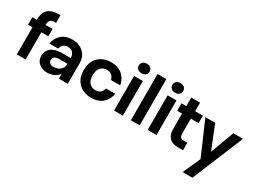

<svg xmlns="http://www.w3.org/2000/svg" viewBox="-64 -1594 3517 2662"><g transform="rotate(30 1694.5 -263.0)"><path d="M226 0H85V-435H14V-554H85Q85 -670 142 -720Q198 -773 309 -773L338 -772V-650L319 -651Q269 -651 247.5 -629Q226 -607 226 -554H338V-435H226Z M572 10Q496 10 442 -33.5Q388 -77 388 -154Q388 -202 412 -242Q436 -282 487 -305.5Q538 -329 618 -329H759Q757 -381 729.5 -413Q702 -445 650 -445Q562 -445 540 -356H400Q415 -446 479.5 -505Q544 -564 654 -564Q759 -564 830 -500.5Q901 -437 901 -325V0H759V-79Q735 -42 685.5 -16Q636 10 572 10ZM613 -103Q648 -103 681.5 -117.5Q715 -132 737 -161.5Q759 -191 759 -238H626Q575 -238 553 -217.5Q531 -197 531 -169Q531 -140 552 -121.5Q573 -103 613 -103Z M1274 7Q1196 7 1133 -25.5Q1070 -58 1033.5 -121Q997 -184 997 -277Q997 -373 1035.5 -436Q1074 -499 1137 -530Q1200 -561 1274 -561Q1388 -561 1456 -501.5Q1524 -442 1542 -345H1393Q1384 -387 1354 -413.5Q1324 -440 1271 -440Q1218 -440 1179 -400.5Q1140 -361 1140 -277Q1140 -193 1179 -153.5Q1218 -114 1271 -114Q1324 -114 1354 -140.5Q1384 -167 1393 -209H1542Q1524 -112 1456 -52.5Q1388 7 1274 7Z M1713 -637Q1671 -637 1648.5 -659.5Q1626 -682 1626 -713Q1626 -745 1648.5 -767.5Q1671 -790 1713 -790Q1793 -790 1800 -713Q1800 -682 1777.5 -659.5Q1755 -637 1713 -637ZM1783 0H1642V-554H1783Z M2052 0H1911V-740H2052Z M2251 -637Q2209 -637 2186.5 -659.5Q2164 -682 2164 -713Q2164 -745 2186.5 -767.5Q2209 -790 2251 -790Q2331 -790 2338 -713Q2338 -682 2315.5 -659.5Q2293 -637 2251 -637ZM2321 0H2180V-554H2321Z M2745 0H2671Q2479 0 2479 -191V-435H2402V-554H2479V-691H2620V-554H2744V-435H2620V-193Q2620 -121 2682 -121H2745Z M3048 264H2892L3017 -16L2784 -554H2941L3092 -178L3232 -554H3387Z"/></g></svg>

Font: Ulagadi Sans SemiBold
Style: Regular
Weight: 600
Designer: Ninad Kale (Devanagari), Jonny Pinhorn (Latin)
Foundry: Indian Type Foundry
Version: Version 3.01;March 29, 2020;FontCreator 12.0.0.2522 64-bit; 